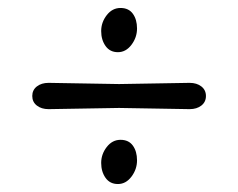

<svg xmlns="http://www.w3.org/2000/svg" viewBox="-20 -502 598 482"><path d="M279 -291 456 -294Q474 -294 485.5 -285Q497 -276 497 -261Q497 -246 485.5 -237Q474 -228 456 -228L279 -231L102 -228Q84 -228 72.5 -237Q61 -246 61 -261Q61 -276 72.5 -285Q84 -294 102 -294Q102 -294 279 -291ZM282.5 -151Q303 -151 313.5 -136.5Q324 -122 324 -99.5Q324 -77 310 -58.5Q296 -40 276 -40Q256 -40 245 -55.5Q234 -71 234 -93Q234 -115 248 -133Q262 -151 282.5 -151ZM282.5 -482Q303 -482 313.5 -467.5Q324 -453 324 -430.5Q324 -408 310 -389.5Q296 -371 276 -371Q256 -371 245 -386.5Q234 -402 234 -424Q234 -446 248 -464Q262 -482 282.5 -482Z"/></svg>

Font: Delius
Style: Regular
Weight: 400
Designer: Natalia Raices
Foundry: Natalia Raices
Version: Version 1.001